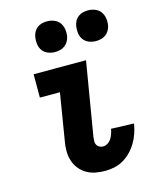

<svg xmlns="http://www.w3.org/2000/svg" viewBox="-113 -821 727 906"><g transform="rotate(-15 250.0 -368.5)"><path d="M288 8Q264 8 240.5 3.5Q217 -1 197 -13Q177 -25 163 -43Q149 -61 142 -83.5Q135 -106 135 -130.5Q135 -155 140 -180L177 -406H79V-520H335L275 -161Q274 -151 273.5 -141Q273 -131 277.5 -123Q282 -115 290 -110.5Q298 -106 308 -106Q320 -106 331 -113Q342 -120 348.5 -130.5Q355 -141 359 -152.5Q363 -164 365 -175V-177L476 -173V-169Q472 -147 464.5 -125Q457 -103 444.5 -82Q432 -61 415 -43.5Q398 -26 377.5 -14Q357 -2 334 3Q311 8 288 8ZM404 -595Q387 -595 370.5 -601.5Q354 -608 344 -621.5Q334 -635 331.5 -652.5Q329 -670 332 -688Q334 -700 340 -711.5Q346 -723 356.5 -731Q367 -739 379.5 -742Q392 -745 405 -745Q422 -745 438.5 -738.5Q455 -732 465 -718.5Q475 -705 478 -687.5Q481 -670 478 -652Q476 -640 469.5 -628.5Q463 -617 452.5 -609Q442 -601 429.5 -598Q417 -595 404 -595ZM204 -595Q187 -595 170.5 -601.5Q154 -608 144 -621.5Q134 -635 131.5 -652.5Q129 -670 132 -688Q134 -700 140 -711.5Q146 -723 156.5 -731Q167 -739 179.5 -742Q192 -745 205 -745Q222 -745 238.5 -738.5Q255 -732 265 -718.5Q275 -705 278 -687.5Q281 -670 278 -652Q276 -640 269.5 -628.5Q263 -617 252.5 -609Q242 -601 229.5 -598Q217 -595 204 -595Z"/></g></svg>

Font: Iosevka Term Curly Heavy
Style: Italic
Weight: 900
Italic angle: -9°
Designer: Belleve Invis
Foundry: Belleve Invis
Version: Version 32.3.0